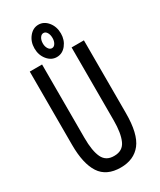

<svg xmlns="http://www.w3.org/2000/svg" viewBox="-205 -869 786 946"><g transform="rotate(-30 187.5 -395.5)"><path d="M188 11Q107 11 71 -44Q35 -99 35 -206V-623H105V-205Q105 -131 123.5 -92.5Q142 -54 189 -55Q237 -55 255 -95.5Q273 -136 273 -208V-623H343V-209Q343 -91 303 -40Q263 11 188 11ZM187 -618Q156 -618 134 -645Q112 -672 112 -710Q112 -748 134 -775Q156 -802 187 -802Q218 -802 240 -775Q262 -748 262 -709Q262 -672 240.5 -645Q219 -618 187 -618ZM188 -668Q200 -668 207.5 -680.5Q215 -693 215 -710Q215 -729 207.5 -741.5Q200 -754 188 -754Q176 -754 168 -741.5Q160 -729 160 -710Q160 -693 168 -680.5Q176 -668 188 -668Z"/></g></svg>

Font: Inconsolata Condensed Medium
Style: Regular
Weight: 500
Width: 3
Monospace: yes
Designer: Raph Levien, Cyreal, Brenton Simpson
Foundry: Raph Levien, Cyreal, Google
Version: Version 3.100; ttfautohint (v1.8.4.7-5d5b)